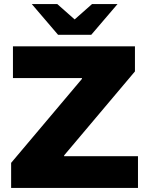

<svg xmlns="http://www.w3.org/2000/svg" viewBox="-20 -929 719 949"><path d="M662 -157V0H35V-124L385 -539V-543H44V-700H647V-576L297 -161V-157ZM561 -909 431 -757H267L137 -909H263L349 -833L435 -909Z"/></svg>

Font: CMG Sans ExtraBold
Style: Regular
Weight: 800
Designer: Julieta Ulanovsky
Foundry: Julieta Ulanovsky
Version: Version 7.200